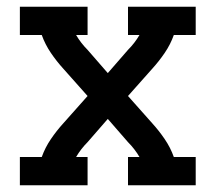

<svg xmlns="http://www.w3.org/2000/svg" viewBox="-20 -550 640 570"><path d="M39 0V-84H104Q114 -112 131 -137Q148 -162 168 -184L240 -265L168 -346Q148 -368 131 -393Q114 -418 104 -446H39V-530H240V-446H206Q213 -434 221.5 -423Q230 -412 240 -402L300 -333L360 -402Q370 -412 378.5 -423Q387 -434 394 -446H360V-530H561V-446H496Q486 -418 469 -393Q452 -368 432 -346L360 -265L432 -184Q452 -162 469 -137Q486 -112 496 -84H561V0H360V-84H394Q387 -96 378.5 -107Q370 -118 360 -128L300 -197L240 -128Q230 -118 221.5 -107Q213 -96 206 -84H240V0Z"/></svg>

Font: Iosevka Curly Slab MdEx
Style: Regular
Weight: 500
Width: 7
Monospace: yes
Designer: Belleve Invis
Foundry: Belleve Invis
Version: Version 11.1.0; ttfautohint (v1.8.3)